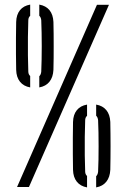

<svg xmlns="http://www.w3.org/2000/svg" viewBox="-20 -821 550 843"><path d="M54.9 0 405.7 -800H458.4L107.1 0ZM402.2 1.8V-47.3Q409.2 -53.8 410.7 -67Q411.8 -91 412.4 -119.9Q412.9 -148.7 412.9 -179.2Q412.9 -209.7 412.4 -239Q411.8 -268.4 410.7 -293.4Q409.3 -306.3 402.2 -312.9V-361.8Q431.1 -356.8 446.9 -337.4Q462.8 -318 464.3 -285.7Q464.9 -259.9 465.1 -233.2Q465.4 -206.5 465.4 -179.9Q465.4 -153.3 465.1 -127Q464.9 -100.7 464.3 -75.5Q462.8 -43.2 446.9 -23.3Q431.1 -3.3 402.2 1.8ZM362.2 1.8Q333.2 -3.3 317.3 -23.2Q301.4 -43 300.6 -75.5Q300 -109.2 299.8 -144.5Q299.5 -179.9 299.8 -215.6Q300 -251.2 300.6 -285.7Q301.5 -317.6 317.3 -337.2Q333 -356.8 362.2 -361.8V-312.5Q354.2 -305.6 354 -293Q352.8 -259.8 352.2 -219.4Q351.7 -179.1 352.2 -139.2Q352.8 -99.4 354 -67Q354.4 -55.2 362.2 -48.3ZM152.5 -437.2V-486.3Q159.6 -492.8 161.1 -506Q162.2 -530 162.7 -558.9Q163.3 -587.7 163.3 -618.2Q163.3 -648.7 162.7 -678Q162.2 -707.4 161.1 -732.4Q159.7 -745.3 152.5 -751.9V-800.8Q181.4 -795.8 197.3 -776.4Q213.1 -757 214.6 -724.7Q215.2 -698.9 215.5 -672.2Q215.7 -645.5 215.7 -618.9Q215.7 -592.3 215.5 -566Q215.2 -539.7 214.6 -514.5Q213.1 -482.2 197.3 -462.3Q181.4 -442.3 152.5 -437.2ZM112.5 -437.2Q83.6 -442.3 67.7 -462.2Q51.8 -482 51 -514.5Q50.4 -548.2 50.1 -583.5Q49.9 -618.9 50.1 -654.6Q50.4 -690.2 51 -724.7Q51.9 -756.6 67.6 -776.2Q83.3 -795.8 112.5 -800.8V-751.5Q104.5 -744.6 104.3 -732Q103.1 -698.8 102.6 -658.4Q102 -618.1 102.6 -578.2Q103.1 -538.4 104.3 -506Q104.7 -494.2 112.5 -487.3Z"/></svg>

Font: Big Shoulders Stencil Display SC Thin
Style: Regular
Weight: 100
Designer: Patric King
Foundry: XO Type Co
Version: Version 2.001